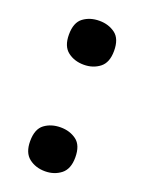

<svg xmlns="http://www.w3.org/2000/svg" viewBox="-114 -613 514 683"><g transform="rotate(20 142.5 -271.5)"><path d="M57.1 -69.8Q57.1 -115.7 82.3 -134.3Q107.4 -152.8 143.1 -152.8Q177.7 -152.8 202.9 -134.3Q228 -115.7 228 -69.8Q228 -25.9 202.9 -6.3Q177.7 13.2 143.1 13.2Q107.4 13.2 82.3 -6.3Q57.1 -25.9 57.1 -69.8ZM57.1 -473.1Q57.1 -519 82.3 -537.6Q107.4 -556.2 143.1 -556.2Q177.7 -556.2 202.9 -537.6Q228 -519 228 -473.1Q228 -428.7 202.9 -409.4Q177.7 -390.1 143.1 -390.1Q107.4 -390.1 82.3 -409.4Q57.1 -428.7 57.1 -473.1Z"/></g></svg>

Font: Wonky
Style: Regular
Weight: 400
Designer: Monotype Design Team
Foundry: Monotype Imaging Inc.
Version: Version 3.000